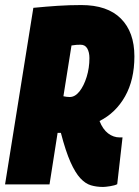

<svg xmlns="http://www.w3.org/2000/svg" viewBox="-37 -730 552 760"><path d="M-17 0 95 -699Q146 -704 191.5 -707Q237 -710 285 -710Q388 -710 441.5 -656.5Q495 -603 495 -507Q495 -414 458 -348.5Q421 -283 357 -251Q370 -218 391 -202Q412 -186 437 -186Q440 -186 443 -186Q446 -186 448 -186L427 -1Q418 4 399 7Q380 10 371 10Q345 10 323 3.5Q301 -3 281 -24.5Q261 -46 242 -88.5Q223 -131 204 -204Q201 -204 197.5 -204Q194 -204 191 -204L159 0ZM239 -346Q260 -346 277.5 -368Q295 -390 306 -425.5Q317 -461 317 -500Q317 -523 308.5 -538Q300 -553 282 -553Q273 -553 265.5 -552.5Q258 -552 246 -550L214 -349Q227 -346 239 -346Z"/></svg>

Font: Georama Condensed Black
Style: Italic
Weight: 900
Width: 3
Italic angle: -9°
Designer: Jean-Baptiste Levee
Foundry: Production Type
Version: Version 1.000